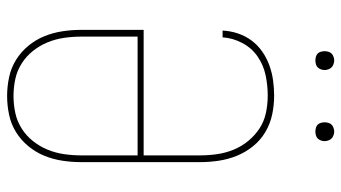

<svg xmlns="http://www.w3.org/2000/svg" viewBox="-230 -722 960 540"><g transform="rotate(90 250.0 -452.0)"><path d="M250 8Q224 8 197.5 2.5Q171 -3 148.5 -17Q126 -31 109 -51.5Q92 -72 82 -96.5Q72 -121 68 -147.5Q64 -174 64 -200V-376H417V-535Q417 -559 413.5 -583Q410 -607 401 -629Q392 -651 376.5 -670Q361 -689 341 -702Q321 -715 297 -720Q273 -725 249 -725Q220 -725 191.5 -719Q163 -713 139 -696.5Q115 -680 101 -653.5Q87 -627 85 -598H66Q67 -620 74 -641Q81 -662 94 -679.5Q107 -697 125 -709.5Q143 -722 163.5 -729.5Q184 -737 206 -740Q228 -743 249 -743Q276 -743 302 -737.5Q328 -732 351 -718.5Q374 -705 391 -684Q408 -663 418 -638.5Q428 -614 432 -587.5Q436 -561 436 -535V-200Q436 -174 432 -147.5Q428 -121 418 -96.5Q408 -72 391 -51.5Q374 -31 351.5 -17Q329 -3 302.5 2.5Q276 8 250 8ZM250 -10Q274 -10 297.5 -15Q321 -20 341.5 -33Q362 -46 377 -65Q392 -84 401 -106Q410 -128 413.5 -152Q417 -176 417 -200V-359H83V-200Q83 -176 86.5 -152Q90 -128 99 -106Q108 -84 123 -65Q138 -46 158.5 -33Q179 -20 202.5 -15Q226 -10 250 -10ZM350 -859Q345 -859 339.5 -860.5Q334 -862 330.5 -865.5Q327 -869 325.5 -874.5Q324 -880 324 -885Q324 -890 325.5 -895.5Q327 -901 330.5 -904.5Q334 -908 339.5 -910Q345 -912 350 -912Q355 -912 360.5 -910Q366 -908 369.5 -904.5Q373 -901 375 -895.5Q377 -890 377 -885Q377 -880 375 -874.5Q373 -869 369.5 -865.5Q366 -862 360.5 -860.5Q355 -859 350 -859ZM150 -859Q145 -859 139.5 -860.5Q134 -862 130.5 -865.5Q127 -869 125.5 -874.5Q124 -880 124 -885Q124 -890 125.5 -895.5Q127 -901 130.5 -904.5Q134 -908 139.5 -910Q145 -912 150 -912Q155 -912 160.5 -910Q166 -908 169.5 -904.5Q173 -901 175 -895.5Q177 -890 177 -885Q177 -880 175 -874.5Q173 -869 169.5 -865.5Q166 -862 160.5 -860.5Q155 -859 150 -859Z"/></g></svg>

Font: Zed Mono Thin
Style: Regular
Weight: 100
Monospace: yes
Designer: Belleve Invis
Foundry: Belleve Invis
Version: Version 1.0.0; ttfautohint (v1.8.4)